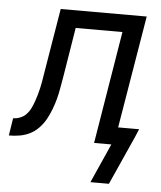

<svg xmlns="http://www.w3.org/2000/svg" viewBox="-90 -564 640 765"><g transform="rotate(5 230.0 -181.5)"><path d="M300 157 370 0H301L375 -450H188L155 -247Q151 -226 147.5 -205Q144 -184 138.5 -163Q133 -142 125 -121Q117 -100 106.5 -80.5Q96 -61 80 -44Q64 -27 44 -17Q24 -7 2.5 -3.5Q-19 0 -40 0L-29 -70Q-15 -70 -1 -75.5Q13 -81 23.5 -92Q34 -103 40.5 -116.5Q47 -130 52 -144Q57 -158 61 -172Q65 -186 68 -199.5Q71 -213 73.5 -227Q76 -241 78 -255L122 -520H466L391 -70H475L461 -37L374 157Z"/></g></svg>

Font: Iosevka Term Curly Oblique
Style: Regular
Weight: 400
Italic angle: -9°
Designer: Belleve Invis
Foundry: Belleve Invis
Version: Version 32.3.0